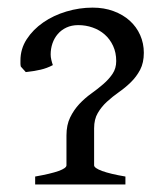

<svg xmlns="http://www.w3.org/2000/svg" viewBox="-20 -489 440 509"><path d="M73.2 0V-21Q156.2 -35.6 156.2 -50.8V-129.9Q156.2 -157.7 166 -177.7Q175.8 -197.8 190.4 -213.4Q205.1 -229 222.2 -241.2Q239.3 -253.4 253.9 -266.1Q268.6 -278.8 278.3 -293.2Q288.1 -307.6 288.1 -327.1Q288.1 -349.6 279.8 -367.4Q271.5 -385.3 257.6 -397.5Q243.7 -409.7 225.6 -416Q207.5 -422.4 187.5 -422.4Q169.9 -422.4 156.2 -416Q142.6 -409.7 133.3 -398.9Q124 -388.2 119.1 -374Q114.3 -359.9 114.3 -344.7Q114.3 -337.9 116 -330.6Q117.7 -323.2 120.1 -316.4Q104.5 -308.1 87.4 -304.2Q70.3 -300.3 48.3 -297.9L35.2 -312.5Q34.2 -316.4 34.2 -320.3V-328.6Q34.2 -359.4 50.8 -385Q67.4 -410.6 94.5 -429.4Q121.6 -448.2 156 -458.5Q190.4 -468.8 225.6 -468.8Q255.9 -468.8 281 -459.5Q306.2 -450.2 324 -434.1Q341.8 -418 351.6 -396Q361.3 -374 361.3 -349.1Q361.3 -322.8 351.6 -304.2Q341.8 -285.6 327.1 -271.2Q312.5 -256.8 295.4 -244.9Q278.3 -232.9 263.7 -219.5Q249 -206.1 239.3 -189.5Q229.5 -172.9 229.5 -148.9V-50.8Q229.5 -43.5 251 -35.6Q272.5 -27.8 312.5 -21V0Z"/></svg>

Font: Gentium Unicode
Style: Regular
Weight: 400
Version: Version 1.009